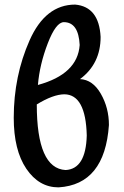

<svg xmlns="http://www.w3.org/2000/svg" viewBox="-20 -788 539 833"><path d="M144.5 -419.4Q316.9 -466.3 325.7 -592.8Q320.8 -691.4 257.3 -691.9Q222.7 -691.9 187.3 -600.1Q151.9 -508.3 144.5 -419.4ZM264.6 -50.3Q352.5 -54.7 356.4 -200.2Q352.1 -377.9 259.3 -378.9Q210.4 -378.4 139.6 -335Q139.6 -57.1 264.6 -50.3ZM233.9 24.9Q148.9 24.9 94.2 -55.9Q39.6 -136.7 39.6 -276.9Q39.6 -458 108.4 -613Q177.2 -768.1 306.2 -768.1Q409.7 -758.8 416.5 -627.9Q416.5 -511.2 327.1 -444.8Q382.3 -442.4 417.5 -381.1Q452.6 -319.8 452.6 -245.6Q434.6 12.7 233.9 24.9Z"/></svg>

Font: Kelvinch
Style: Bold
Weight: 700
Designer: Paul James Miller
Foundry: High-Logic / Made with FontCreator
Version: Version 3.501;March 28, 2021;FontCreator 13.0.0.2683 64-bit